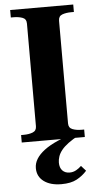

<svg xmlns="http://www.w3.org/2000/svg" viewBox="-62 -747 529 1025"><g transform="rotate(-5 202.0 -235.0)"><path d="M116 -80V-630Q116 -655 95.5 -662.5Q75 -670 47 -670H33V-710H371V-670H357Q329 -670 308.5 -662.5Q288 -655 288 -630V-80Q288 -56 308.5 -48Q329 -40 357 -40H371V0H33V-40H47Q75 -40 95.5 -48Q116 -56 116 -80ZM325 -27 340 -12Q306 6 282.5 23.5Q259 41 245.5 58Q232 75 226.5 92Q221 109 221 124Q221 152 235.5 167Q250 182 274 182Q293 182 309 173Q325 164 337 152L362 180Q339 206 307.5 223Q276 240 225 240Q166 240 131 214Q96 188 96 143Q96 117 110.5 93.5Q125 70 153.5 48.5Q182 27 225 8Q268 -11 325 -27Z"/></g></svg>

Font: Roboto Serif 120pt Expanded SemiBold
Style: Regular
Weight: 600
Width: 7
Designer: Greg Gazdowicz
Foundry: Commercial Type
Version: Version 1.008